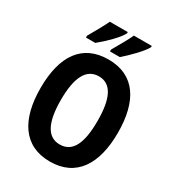

<svg xmlns="http://www.w3.org/2000/svg" viewBox="-219 -1061 1093 1198"><g transform="rotate(30 327.0 -461.5)"><path d="M518 -924V-933H389C375 -901 340 -840 309 -786V-773H380C424 -811 499 -885 518 -924ZM345 -924V-933H216C201 -901 168 -842 136 -786V-773H203C255 -815 325 -883 345 -924ZM606 -358C606 -584 518 -725 328 -725C141 -725 48 -593 48 -359C48 -134 137 10 327 10C517 10 606 -133 606 -358ZM195 -358C195 -518 237 -604 328 -604C418 -604 459 -520 459 -358C459 -195 418 -113 327 -113C237 -113 195 -198 195 -358Z"/></g></svg>

Font: Noto Sans Armenian Condensed
Style: Bold
Weight: 700
Width: 3
Designer: Monotype Design Team
Foundry: Monotype Imaging Inc.
Version: Version 2.008